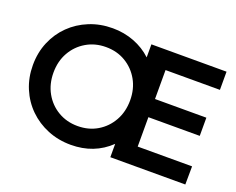

<svg xmlns="http://www.w3.org/2000/svg" viewBox="-120 -968 1462 1191"><g transform="rotate(20 610.5 -372.5)"><path d="M439 12Q593 12 697 -88V0H1192L1193 -120H834V-314H1173V-434H834V-625H1193V-745H697V-659Q647 -706 580.5 -731.5Q514 -757 439 -757Q356 -757 285 -728Q214 -699 161.5 -647.5Q109 -596 79.5 -526Q50 -456 50 -373Q50 -291 79.5 -220.5Q109 -150 162 -98Q215 -46 286 -17Q357 12 439 12ZM439 -112Q367 -112 309.5 -146Q252 -180 219 -239Q186 -298 186 -373Q186 -448 219 -506.5Q252 -565 309.5 -599Q367 -633 439 -633Q512 -633 569 -599Q626 -565 659 -506.5Q692 -448 692 -373Q692 -298 659 -239Q626 -180 569 -146Q512 -112 439 -112Z"/></g></svg>

Font: Plus Jakarta Sans
Style: Bold
Weight: 700
Designer: Gumpita Rahayu
Foundry: Tokotype
Version: Version 2.004; ttfautohint (v1.8.3)